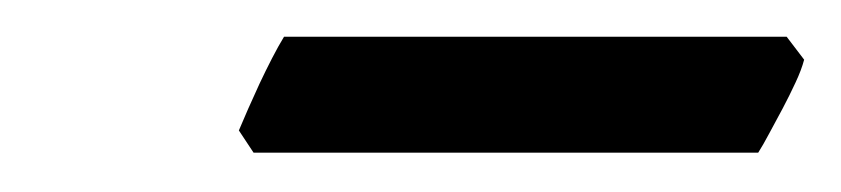

<svg xmlns="http://www.w3.org/2000/svg" viewBox="-20 -646 447 102"><path d="M407.2 -614.3Q405.8 -608.9 402.6 -602.1Q399.4 -595.2 395.8 -588.4Q392.1 -581.5 388.7 -575.2Q385.3 -568.8 382.8 -564.9H114.7L106.9 -576.7Q108.9 -581.5 111.8 -588.1Q114.7 -594.7 117.9 -601.6Q121.1 -608.4 124.5 -615Q127.9 -621.6 130.9 -626.5H397.9L407.2 -614.3Z"/></svg>

Font: Gentium
Style: Italic
Weight: 400
Italic angle: -7°
Designer: J. Victor Gaultney
Version: Version 1.02; 2005; OFL release